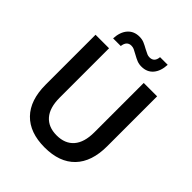

<svg xmlns="http://www.w3.org/2000/svg" viewBox="-247 -1045 1206 1206"><g transform="rotate(45 356.0 -442.0)"><path d="M82 -269V-712H202V-273Q202 -184 242 -138Q282 -92 356 -92Q430 -92 470 -138Q510 -184 510 -273V-712H629V-269Q629 -131 558.5 -58Q488 15 356 15Q224 15 153 -58Q82 -131 82 -269ZM427 -774Q405 -774 387.5 -781Q370 -788 345 -802Q326 -813 314.5 -818Q303 -823 290 -823Q250 -823 244 -774H176Q179 -833 208 -866Q237 -899 286 -899Q309 -899 327 -891.5Q345 -884 368 -871Q389 -860 399.5 -855.5Q410 -851 422 -851Q464 -851 468 -899H536Q533 -840 504.5 -807Q476 -774 427 -774Z"/></g></svg>

Font: CST
Style: Medium
Weight: 500
Version: Version 1.00